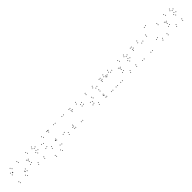

<svg xmlns="http://www.w3.org/2000/svg" viewBox="664 -2969 5491 5491"><g transform="rotate(-45 3410.0 -223.0)"><path d="M425 10V-10H405V10ZM515 -94.5V-114.5H495V-94.5ZM515 -168V-188H495V-168ZM186 -343.5V-363.5H166V-343.5ZM186 -363.5V-383.5H166V-363.5ZM251 -441V-461H231V-441ZM505 -441V-461H485V-441ZM495 -490V-510H475V-490ZM220 -490V-510H200V-490ZM130 -385.5V-405.5H110V-385.5ZM130 -312V-332H110V-312ZM459 -136.5V-156.5H439V-136.5ZM459 -116.5V-136.5H439V-116.5ZM394 -39V-59H374V-39ZM125 -39V-59H105V-39ZM135 10V-10H115V10Z M1124.5 10V-10H1104.5V10ZM1134.5 -39V-59H1114.5V-39ZM903 -39V-59H883V-39ZM773 -172.5V-192.5H753V-172.5ZM773 -307.5V-327.5H753V-307.5ZM878 -441V-461H858V-441ZM1058 -441V-461H1038V-441ZM1105.5 -401V-421H1085.5V-401ZM1105.5 -327V-347H1085.5V-327ZM1058 -287V-307H1038V-287ZM744 -287V-307H724V-287ZM744 -238.5V-258.5H724V-238.5ZM1090.5 -238.5V-258.5H1070.5V-238.5ZM1158.5 -300.5V-320.5H1138.5V-300.5ZM1158.5 -417.5V-437.5H1138.5V-417.5ZM1082.5 -490V-510H1062.5V-490ZM855 -490V-510H835V-490ZM715 -325V-345H695V-325ZM715 -155V-175H695V-155ZM880 10V-10H860V10Z M1640.5 210V190H1620.5V210ZM1760 66V46H1740V66ZM1760 -490V-510H1740V-490ZM1702 -490V-510H1682V-490ZM1702 -139.5V-159.5H1682V-139.5ZM1702 -129.5V-149.5H1682V-129.5ZM1702 51V31H1682V51ZM1612.5 161V141H1592.5V161ZM1395 161V141H1375V161ZM1405 210V190H1385V210ZM1735.5 -118V-138H1715.5V-118ZM1735.5 -159V-179H1715.5V-159ZM1496.5 -91.5V-111.5H1476.5V-91.5ZM1400 -181.5V-201.5H1380V-181.5ZM1400 -316.5V-336.5H1380V-316.5ZM1522.5 -440V-460H1502.5V-440ZM1735.5 -440V-460H1715.5V-440ZM1735.5 -490V-510H1715.5V-490ZM1493 -490V-510H1473V-490ZM1342 -336V-356H1322V-336ZM1342 -164V-184H1322V-164ZM1477.5 -38.5V-58.5H1457.5V-38.5Z M1980.5 -490V-510H1960.5V-490ZM1980.5 -104V-124H1960.5V-104ZM2102 21.5V1.5H2082V21.5ZM2360 -58V-78H2340V-58ZM2360 -99V-119H2340V-99ZM2121 -36.5V-56.5H2101V-36.5ZM2043.5 -121.5V-141.5H2023.5V-121.5ZM2043.5 -490V-510H2023.5V-490ZM2317.5 -490V-510H2297.5V-490ZM2317.5 -48.5V-68.5H2297.5V-48.5ZM2336 10V-10H2316V10ZM2379.5 10V-10H2359.5V10ZM2379.5 -490V-510H2359.5V-490Z M2999.5 -302.5V-322.5H2979.5V-302.5ZM2997.5 -376V-396H2977.5V-376ZM2878 -501.5V-521.5H2858V-501.5ZM2620 -422V-442H2600V-422ZM2620 -381V-401H2600V-381ZM2859 -448.5V-468.5H2839V-448.5ZM2936.5 -358.5V-378.5H2916.5V-358.5ZM2936.5 -292.5V-312.5H2916.5V-292.5ZM2662.5 10V-10H2642.5V10ZM2662.5 -416.5V-436.5H2642.5V-416.5ZM2644 -490V-510H2624V-490ZM2600.5 -490V-510H2580.5V-490ZM2600.5 10V-10H2580.5V10Z M3635 10V-10H3615V10ZM3635 -391V-411H3615V-391ZM3540.5 -490V-510H3520.5V-490ZM3255 -490V-510H3235V-490ZM3245 -441V-461H3225V-441ZM3517.5 -441V-461H3497.5V-441ZM3577 -376V-396H3557V-376ZM3577 -78V-98H3557V-78ZM3597 10V-10H3577V10ZM3601.5 -67V-87H3581.5V-67ZM3601.5 -108V-128H3581.5V-108ZM3336.5 -31.5V-51.5H3316.5V-31.5ZM3233.5 -111.5V-131.5H3213.5V-111.5ZM3233.5 -176.5V-196.5H3213.5V-176.5ZM3322.5 -233V-253H3302.5V-233ZM3601.5 -233V-253H3581.5V-233ZM3601.5 -283V-303H3581.5V-283ZM3303 -283V-303H3283V-283ZM3178.5 -201.5V-221.5H3158.5V-201.5ZM3178.5 -94V-114H3158.5V-94ZM3317.5 21.5V1.5H3297.5V21.5Z M4261 10V-10H4241V10ZM4261 -416V-436H4241V-416ZM4174.5 -501.5V-521.5H4154.5V-501.5ZM4028 -422V-442H4008V-422ZM4028 -381V-401H4008V-381ZM4155.5 -443.5V-463.5H4135.5V-443.5ZM4198 -398.5V-418.5H4178V-398.5ZM4198 10V-10H4178V10ZM3881 10V-10H3861V10ZM3881 -431.5V-451.5H3861V-431.5ZM3862.5 -490V-510H3842.5V-490ZM3819 -490V-510H3799V-490ZM3819 10V-10H3799V10ZM4071.5 10V-10H4051.5V10ZM4071.5 -416V-436H4051.5V-416ZM3985 -501.5V-521.5H3965V-501.5ZM3838.5 -422V-442H3818.5V-422ZM3838.5 -381V-401H3818.5V-381ZM3966 -443.5V-463.5H3946V-443.5ZM4008.5 -398.5V-418.5H3988.5V-398.5ZM4008.5 10V-10H3988.5V10Z M4844.5 10V-10H4824.5V10ZM4854.5 -39V-59H4834.5V-39ZM4623 -39V-59H4603V-39ZM4493 -172.5V-192.5H4473V-172.5ZM4493 -307.5V-327.5H4473V-307.5ZM4598 -441V-461H4578V-441ZM4778 -441V-461H4758V-441ZM4825.5 -401V-421H4805.5V-401ZM4825.5 -327V-347H4805.5V-327ZM4778 -287V-307H4758V-287ZM4464 -287V-307H4444V-287ZM4464 -238.5V-258.5H4444V-238.5ZM4810.5 -238.5V-258.5H4790.5V-238.5ZM4878.5 -300.5V-320.5H4858.5V-300.5ZM4878.5 -417.5V-437.5H4858.5V-417.5ZM4802.5 -490V-510H4782.5V-490ZM4575 -490V-510H4555V-490ZM4435 -325V-345H4415V-325ZM4435 -155V-175H4415V-155ZM4600 10V-10H4580V10Z M5479.5 10V-10H5459.5V10ZM5479.5 -376V-396H5459.5V-376ZM5358 -501.5V-521.5H5338V-501.5ZM5100 -422V-442H5080V-422ZM5100 -381V-401H5080V-381ZM5339 -443.5V-463.5H5319V-443.5ZM5416.5 -358.5V-378.5H5396.5V-358.5ZM5416.5 10V-10H5396.5V10ZM5142.5 10V-10H5122.5V10ZM5142.5 -431.5V-451.5H5122.5V-431.5ZM5124 -490V-510H5104V-490ZM5080.5 -490V-510H5060.5V-490ZM5080.5 10V-10H5060.5V10Z M6115.5 10V-10H6095.5V10ZM6115.5 -39V-59H6095.5V-39ZM5932.5 -39V-59H5912.5V-39ZM5843 -149V-169H5823V-149ZM5843 -635.5V-655.5H5823V-635.5ZM5785 -625.5V-645.5H5765V-625.5ZM5785 -134V-154H5765V-134ZM5904.5 10V-10H5884.5V10ZM6115.5 -399V-419H6095.5V-399ZM6115.5 -449V-469H6095.5V-449ZM5654 -449V-469H5634V-449ZM5654 -399V-419H5634V-399Z M6704.5 10V-10H6684.5V10ZM6714.5 -39V-59H6694.5V-39ZM6483 -39V-59H6463V-39ZM6353 -172.5V-192.5H6333V-172.5ZM6353 -307.5V-327.5H6333V-307.5ZM6458 -441V-461H6438V-441ZM6638 -441V-461H6618V-441ZM6685.5 -401V-421H6665.5V-401ZM6685.5 -327V-347H6665.5V-327ZM6638 -287V-307H6618V-287ZM6324 -287V-307H6304V-287ZM6324 -238.5V-258.5H6304V-238.5ZM6670.5 -238.5V-258.5H6650.5V-238.5ZM6738.5 -300.5V-320.5H6718.5V-300.5ZM6738.5 -417.5V-437.5H6718.5V-417.5ZM6662.5 -490V-510H6642.5V-490ZM6435 -490V-510H6415V-490ZM6295 -325V-345H6275V-325ZM6295 -155V-175H6275V-155ZM6460 10V-10H6440V10Z"/></g></svg>

Font: Monaspace Krypton Dots Var
Style: Regular
Weight: 400
Designer: Riley Cran and the Lettermatic Team
Version: Version 1.100 (Monaspace Krypton Dots)